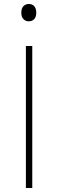

<svg xmlns="http://www.w3.org/2000/svg" viewBox="-20 -944 292 964"><path d="M110 0Q110 -61 110 -117Q110 -173 110 -238V-475Q110 -540.5 110 -596.5Q110 -652.5 110 -713H142Q142 -652.5 142 -596.5Q142 -540.5 142 -475V-238Q142 -173 142 -117Q142 -61 142 0ZM124 -837Q108.5 -837 97.8 -848Q87 -859 87 -880Q87 -902.5 97.8 -913.2Q108.5 -924 125 -924Q141.5 -924 151.8 -913Q162 -902 162 -880Q162 -859 151.8 -848Q141.5 -837 124 -837Z"/></svg>

Font: Commissioner Thin Thin
Style: Regular
Weight: 250
Version: Version 1.000